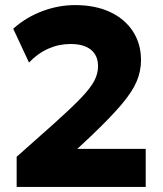

<svg xmlns="http://www.w3.org/2000/svg" viewBox="-20 -735 639 755"><path d="M45.5 0V-118.5L193.5 -250Q261.5 -311 298.8 -350Q336 -389 350.8 -417.2Q365.5 -445.5 365.5 -474.5Q365.5 -517 337.5 -539.5Q309.5 -562 257.5 -562Q211.5 -562 169.8 -543.5Q128 -525 94 -489L32 -622Q81.5 -666.5 145.5 -690.8Q209.5 -715 275 -715Q354.5 -715 412.8 -687.8Q471 -660.5 502.8 -611.5Q534.5 -562.5 534.5 -498.5Q534.5 -455.5 517.5 -415Q500.5 -374.5 458.2 -324.5Q416 -274.5 340 -202L284 -149.5H553V0Z"/></svg>

Font: Geologica Thin Cursive ExtraBold
Style: Regular
Weight: 800
Version: Version 1.010;gftools[0.9.28]